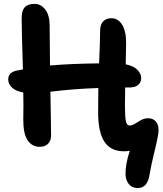

<svg xmlns="http://www.w3.org/2000/svg" viewBox="-20 -767 832 982"><path d="M183.1 -16.1Q144 -16.1 121.3 -49.6Q98.6 -83 99.1 -155.8Q100.6 -228 99.1 -293.9Q60.5 -300.8 41.3 -319.1Q22 -337.4 22 -360.8Q22 -396 64 -405.8Q69.8 -406.7 80.8 -408.9Q91.8 -411.1 97.2 -412.1Q90.8 -610.8 90.8 -674.8Q90.8 -712.9 106.7 -730Q122.6 -747.1 157.2 -747.1Q189 -747.1 211.4 -718.3Q233.9 -689.5 233.9 -636.2Q233.9 -564 235.8 -432.1Q345.2 -441.4 486.8 -442.9Q492.2 -565.4 492.2 -609.9Q492.2 -641.6 507.6 -657.7Q522.9 -673.8 549.8 -673.8Q583.5 -673.8 604.2 -641.4Q625 -608.9 625 -547.9Q625 -514.2 623 -438Q663.6 -429.7 682.9 -409.7Q702.1 -389.6 702.1 -368.2Q702.1 -346.2 687 -333Q671.9 -319.8 644 -319.8H620.1Q619.1 -285.6 619.1 -225.1Q619.1 -168.5 624 -146.7Q628.9 -125 642.1 -125Q655.8 -125 670.2 -134.3Q684.6 -143.6 701.4 -152.8Q718.3 -162.1 737.8 -162.1Q761.7 -162.1 776.4 -146.5Q791 -130.9 791 -101.1Q791 -77.1 771.5 2.2Q752 81.5 745.1 125Q734.9 194.8 685.1 194.8Q654.8 194.8 638.9 174.6Q623 154.3 622.1 126Q620.6 74.2 644 3.9Q632.3 6.8 613.8 6.8Q546.4 6.8 514.2 -42Q481.9 -90.8 481.9 -191.9Q481.9 -276.9 482.9 -316.9Q356 -312.5 237.8 -297.9Q238.3 -263.7 239.7 -186.5Q241.2 -109.4 241.2 -74.2Q241.2 -46.9 225.6 -31.5Q210 -16.1 183.1 -16.1Z"/></svg>

Font: Shantell Sans Irregular
Style: Regular
Weight: 600
Designer: Stephen Nixon, Anya Danilova, Shantell Martin
Foundry: Arrow Type
Version: Version 1.006;[9816181b4]